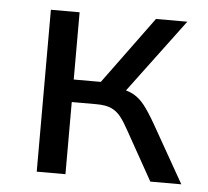

<svg xmlns="http://www.w3.org/2000/svg" viewBox="-42 -541 636 586"><g transform="rotate(5 276.0 -248.0)"><path d="M91 0V-496H179V-290H262L413 -496H509L329 -255L315 -276Q345 -272 364 -261.5Q383 -251 398.5 -231Q414 -211 433 -178L534 0H439L355 -150Q342 -174 330 -189.5Q318 -205 301 -213Q284 -221 255 -221H179V0Z"/></g></svg>

Font: Nunito Sans 7pt SemiCondensed
Style: Regular
Weight: 400
Width: 4
Designer: Vernon Adams
Foundry: Vernon Adams
Version: Version 3.101;gftools[0.9.27]